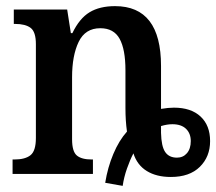

<svg xmlns="http://www.w3.org/2000/svg" viewBox="-20 -567 705 626"><path d="M323 29Q331 -21 349.5 -65Q368 -109 394 -138Q389 -173 389 -215V-338Q389 -406 370 -440.5Q351 -475 307 -475Q258 -475 236.5 -430.5Q215 -386 215 -315V-113Q215 -73 230.5 -60Q246 -47 279 -47H283V0H21V-47H27Q62 -47 79.5 -61Q97 -75 97 -117V-423Q97 -463 80 -476Q63 -489 29 -489H25V-536H199L211 -459H216Q239 -507 272 -527Q305 -547 355 -547Q505 -547 505 -352V-212Q529 -216 547 -216Q603 -216 634 -187Q665 -158 665 -107Q665 -56 631.5 -23Q598 10 537 10Q490 10 458.5 -9.5Q427 -29 415 -67Q404 -46 394 -17.5Q384 11 380 39ZM602 -107Q602 -132 586.5 -147Q571 -162 542 -162Q525 -162 505 -156V-134Q506 -90 518.5 -71.5Q531 -53 557 -53Q577 -53 589.5 -67.5Q602 -82 602 -107Z"/></svg>

Font: Noto Serif NarrowSemiBold
Style: Regular
Weight: 600
Width: 4
Designer: Monotype Design Team
Foundry: Monotype Imaging Inc.
Version: Version 1.001